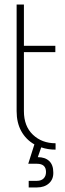

<svg xmlns="http://www.w3.org/2000/svg" viewBox="-20 -651 285 843"><path d="M161 -4 146 39Q178 39 196 56Q214 73 214 106Q215 136 195 154Q175 172 142 172H106V143H142Q161 143 171.5 132.5Q182 122 182 104Q182 68 142 68H104L131 -17Q94 -38 73.5 -75Q53 -112 53 -163V-631H85V-450H223V-422H85V-163Q85 -97 124.5 -59.5Q164 -22 224 -22V6Q190 6 161 -4Z"/></svg>

Font: Poiret One
Style: Regular
Weight: 400
Designer: Denis Masharov (denis.masharov@gmail.com), Cyreal (Charset Expansion)
Foundry: Denis Masharov
Version: Version 1.101